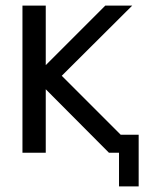

<svg xmlns="http://www.w3.org/2000/svg" viewBox="-20 -544 534 684"><path d="M410 -64H474V120H404V0H368L143 -226V0H60V-524H143V-312L355 -524H451L200 -274Z"/></svg>

Font: ColatingCofangSans
Style: Regular
Weight: 400
Foundry: GNU
Version: Version 412.227;June 27, 2022;FontCreator 11.0.0.2412 32-bit